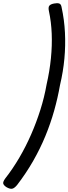

<svg xmlns="http://www.w3.org/2000/svg" viewBox="-42 -1098 429 1203"><path d="M-9 20Q38 -40 79 -110Q120 -180 153 -255.5Q186 -331 211 -410Q236 -489 250 -569Q269 -652 277 -732.5Q285 -813 282 -887Q279 -961 265 -1026Q259 -1052 267 -1062Q275 -1072 297 -1076Q317 -1080 329 -1076Q341 -1072 344 -1052Q361 -974 365 -893.5Q369 -813 361.5 -731Q354 -649 334 -565Q320 -485 297.5 -405Q275 -325 242.5 -246Q210 -167 166 -90Q122 -13 66 60Q50 80 36 84Q22 88 -1 75Q-18 64 -21.5 53Q-25 42 -9 20Z"/></svg>

Font: Playwrite TZ
Style: Regular
Weight: 400
Designer: Veronika Burian, José Scaglione
Foundry: TypeTogether
Version: Version 1.002